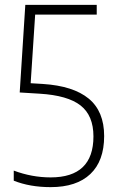

<svg xmlns="http://www.w3.org/2000/svg" viewBox="-20 -760 474 789"><path d="M188 9Q103 9 36.5 -17.5V-59Q111 -31 188 -31Q364 -31 364 -199.5Q364 -285 311.2 -326.5Q258.5 -368 142.5 -375L61 -380L84 -740H377.5V-700H124.5L106 -418L156 -415Q281 -407 344.5 -354.8Q408 -302.5 408 -201Q408 -98.5 351.2 -44.8Q294.5 9 188 9Z"/></svg>

Font: Encode Sans Condensed Condensed ExtraLight
Style: Regular
Weight: 200
Width: 3
Designer: Multiple Designers
Foundry: Impallari Type
Version: Version 3.000; ttfautohint (v1.8.3) -l 8 -r 50 -G 200 -x 14 